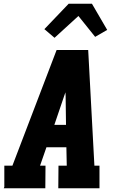

<svg xmlns="http://www.w3.org/2000/svg" viewBox="-20 -1001 640 1021"><path d="M0 0 3 -7V-120H46L281 -735H449L482 -120H509V0H290L291 -120H335L333 -218H227L193 -120H222L221 0ZM331 -337 329 -490Q329 -495 328.5 -500Q328 -505 328 -510Q326 -505 324.5 -500Q323 -495 321 -490L269 -337ZM270 -800 216 -846 345 -981H469L550 -842L486 -805L397 -916Z"/></svg>

Font: Iosevka Etoile Heavy
Style: Italic
Weight: 900
Italic angle: -9°
Designer: Belleve Invis
Foundry: Belleve Invis
Version: Version 22.1.2; ttfautohint (v1.8.4)